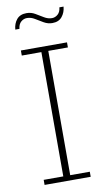

<svg xmlns="http://www.w3.org/2000/svg" viewBox="-85 -778 450 820"><g transform="rotate(-10 140.0 -368.0)"><path d="M40 0V-22H125V-561H40V-583H240V-561H155V-22H240V0ZM193 -675Q174 -675 156.5 -685Q139 -695 123 -705Q107 -715 89 -715Q75 -715 63.5 -705Q52 -695 50 -675H32Q34 -701 48.5 -718.5Q63 -736 91 -736Q111 -736 128 -726Q145 -716 161.5 -706Q178 -696 195 -696Q209 -696 220.5 -706Q232 -716 234 -736H252Q250 -711 235.5 -693Q221 -675 193 -675Z"/></g></svg>

Font: Rokkitt Thin
Style: Regular
Weight: 250
Version: Version 3.103